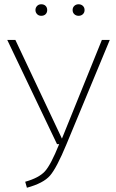

<svg xmlns="http://www.w3.org/2000/svg" viewBox="-20 -869 544 899"><path d="M494 -682 291 -193Q245 -82 214 -46.5Q183 -11 106 10L98 -18Q162 -36 190 -66.5Q218 -97 257 -194H247L14 -682H52L270 -220L457 -682ZM328 -841.5Q336 -849 348 -849Q360 -849 368 -841.5Q376 -834 376 -822Q376 -810 368 -802.5Q360 -795 348 -795Q336 -795 328 -802.5Q320 -810 320 -822Q320 -834 328 -841.5ZM173 -849Q186 -849 193.5 -841.5Q201 -834 201 -822Q201 -810 193.5 -802.5Q186 -795 173 -795Q161 -795 153.5 -803Q146 -811 146 -822Q146 -833 153.5 -841Q161 -849 173 -849Z"/></svg>

Font: FiraSans
Style: Regular
Weight: 200
Designer: Carrois Corporate & Edenspiekermann AG
Foundry: Carrois Corporate GbR & Edenspiekermann AG
Version: Version 3.106;PS 003.106;hotconv 1.0.70;makeotf.lib2.5.58329